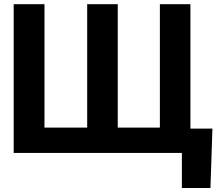

<svg xmlns="http://www.w3.org/2000/svg" viewBox="-20 -748 1070 939"><path d="M1018.9 -119.1 1009.2 171.3H869.5V0H810.2V-119.1ZM46.9 -727.5H197.5V-123.8H406.4V-727.5H555.9V-123.8H761.9V-727.5H911.3V0H46.9Z"/></svg>

Font: Inter Tight
Style: Regular
Weight: 400
Designer: Rasmus Andersson
Foundry: rsms
Version: Version 3.002